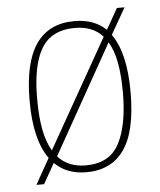

<svg xmlns="http://www.w3.org/2000/svg" viewBox="-48 -618 582 699"><g transform="rotate(-5 243.5 -268.0)"><path d="M110 -54Q85 -88 72 -141Q59 -194 59 -267Q59 -406 106 -474Q153 -542 247 -542Q318 -542 362 -500L405 -576H433L378 -480Q428 -411 428 -267Q428 -124 381 -57Q334 10 243 10Q171 10 127 -34L85 40H57ZM348 -476Q312 -517 246 -517Q160 -517 123 -454.5Q86 -392 87 -267Q87 -206 96 -159Q105 -112 124 -80ZM243 -15Q330 -15 365 -82Q400 -149 400 -267Q400 -330 391.5 -376.5Q383 -423 364 -454L141 -57Q178 -15 243 -15Z"/></g></svg>

Font: Noto Serif Lao SemiCondensed Thin
Style: Regular
Weight: 100
Width: 4
Designer: Monotype Design Team
Foundry: Monotype Imaging Inc.
Version: Version 2.003; ttfautohint (v1.8.4.7-5d5b)